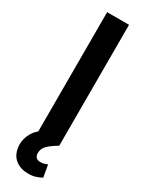

<svg xmlns="http://www.w3.org/2000/svg" viewBox="-243 -760 758 1000"><g transform="rotate(30 136.5 -260.0)"><path d="M204.5 -727.3V0H72.8V-727.3ZM136 206.7Q90.2 206.7 59.5 182.5Q28.8 158.4 23.4 112.9Q17.8 71 40 29.3Q62.1 -12.4 116.8 -37.3L204.5 0Q171.9 18.5 149.3 39.1Q126.8 59.7 126.8 87.4Q126.8 122.9 161.9 122.9Q175.4 122.9 185.7 119.3Q196 115.8 202.8 112.9L215.6 185.4Q202.8 192.8 182.9 199.8Q163 206.7 136 206.7Z"/></g></svg>

Font: Inter UI Semi Bold
Style: Regular
Weight: 600
Designer: Rasmus Andersson
Foundry: rsms
Version: 3.2;8d6f07862